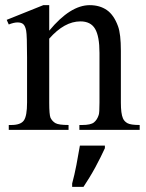

<svg xmlns="http://www.w3.org/2000/svg" viewBox="-20 -504 566 745"><path d="M171 -385Q253 -484 328 -484Q367 -484 394.5 -465Q422 -446 438 -402Q449 -372 449 -307V-106Q449 -63 457 -45Q462 -33 474.5 -26Q487 -19 522 -19V0H288V-19H299Q332 -19 344.5 -29Q357 -39 363 -58Q366 -65 366 -106V-299Q366 -363 349 -392Q332 -421 292 -421Q230 -421 171 -354V-106Q171 -59 176 -47Q183 -33 195.5 -26Q208 -19 246 -19V0H14V-19H24Q60 -19 72.5 -36.5Q85 -54 85 -106V-281Q85 -367 81.5 -385Q78 -403 70.5 -410Q63 -417 48 -417Q34 -417 14 -409L6 -427L148 -484H171ZM260 208Q269 175 276.5 136Q284 97 290 61H387V71Q380 86 370.5 105.5Q361 125 349.5 146Q338 167 326 186.5Q314 206 304 221H260Z"/></svg>

Font: MM Ethnic
Style: Regular
Weight: 400
Designer: Khon Soe Zaw Thu
Version: Version 1.00 July 18, 2016, initial release